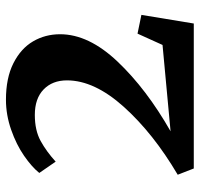

<svg xmlns="http://www.w3.org/2000/svg" viewBox="-33 -638 671 645"><g transform="rotate(-90 302.5 -315.5)"><path d="M355 -426Q355 -475 324.5 -504.5Q294 -534 239 -534Q187 -534 151.5 -514.5Q116 -495 82 -464L44 -519Q64 -544 101.5 -570Q139 -596 189 -613.5Q239 -631 290 -631Q363 -631 412.5 -606Q462 -581 486 -540Q510 -499 510 -449Q510 -353 418 -256Q326 -159 184 -78L474 -105L512 -189L575 -176L546 0H59L38 -54Q177 -136 266 -235Q355 -334 355 -426Z"/></g></svg>

Font: Koeln Type Serif
Style: Bold
Weight: 700
Designer: Eben Sorkin
Foundry: Eben Sorkin
Version: Version 2.002